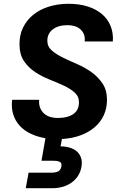

<svg xmlns="http://www.w3.org/2000/svg" viewBox="-20 -728 650 1014"><path d="M545 -200Q545 -157 528.5 -120.5Q512 -84 481 -57Q450 -30 406 -13.5Q362 3 307 6L300 45Q325 45 347.5 51.5Q370 58 385.5 71.5Q401 85 408 105.5Q415 126 410 154Q405 182 390.5 203Q376 224 355.5 238Q335 252 309.5 259Q284 266 258 266H116L131 184H250Q273 184 286.5 177.5Q300 171 304 152Q308 133 296 127Q284 121 261 121H199L220 2Q178 -5 143 -21.5Q108 -38 84.5 -63.5Q61 -89 50 -123.5Q39 -158 44 -201H187Q183 -159 209 -132Q235 -105 287 -105Q337 -105 367 -125.5Q397 -146 397 -188Q397 -219 374 -239.5Q351 -260 316.5 -276Q282 -292 241.5 -308Q201 -324 166 -347Q131 -370 107.5 -404Q84 -438 83 -491Q82 -542 101.5 -582Q121 -622 155.5 -650Q190 -678 238 -693Q286 -708 342 -708Q398 -708 442.5 -694Q487 -680 518 -654Q549 -628 564 -591Q579 -554 576 -509H427Q432 -545 408 -570Q384 -595 335 -595Q288 -595 259 -573Q230 -551 230 -513Q230 -482 253.5 -461.5Q277 -441 312 -424Q347 -407 387.5 -389.5Q428 -372 463 -347Q498 -322 521.5 -287Q545 -252 545 -200Z"/></svg>

Font: SVN-Poppins SemiBold
Style: Italic
Weight: 600
Italic angle: -10°
Designer: Ninad Kale (Devanagari), Jonny Pinhorn (Latin)
Foundry: Indian Type Foundry
Version: Version 3.002 2017; ttfautohint (v1.8.3)